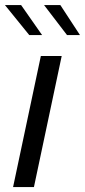

<svg xmlns="http://www.w3.org/2000/svg" viewBox="-28 -758 344 778"><path d="M25 0 137.5 -531H222L109.5 0ZM296 -616H243.5L150.5 -737.5H216.5ZM142.5 -616H90.5L-8 -737.5H57.5Z"/></svg>

Font: Epilogue
Style: Italic
Weight: 400
Italic angle: -12°
Designer: Tyler Finck
Foundry: Etcetera Type Co
Version: Version 2.112